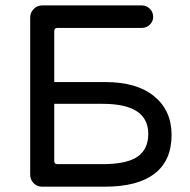

<svg xmlns="http://www.w3.org/2000/svg" viewBox="-20 -703 717 724"><path d="M93.8 -43.9V-636.7Q93.8 -655.3 106.9 -668.9Q120.1 -682.6 138.7 -682.6H514.6Q532.2 -682.6 544.9 -669.9Q557.6 -657.2 557.6 -639.6Q557.6 -622.1 544.9 -609.9Q532.2 -597.7 514.6 -597.7H196.3Q184.6 -597.7 184.6 -585.9V-393.6H377Q496.1 -393.6 561.5 -339.8Q627 -286.1 627 -194.3Q627 -97.7 563 -48.3Q499 1 375 1H138.7Q120.1 1 106.9 -12.2Q93.8 -25.4 93.8 -43.9ZM539.1 -198.2Q539.1 -311.5 367.2 -311.5H184.6V-95.7Q184.6 -84 196.3 -84H366.2Q457 -84 498 -111.8Q539.1 -139.6 539.1 -198.2Z"/></svg>

Font: jf-openhuninn-2.1
Style: Regular
Weight: 400
Designer: [Kosugi Maru]
Designed by MOTOYA      

[Varela Round]
Joe Prince (Latin component); Avraham Cornfeld (Hebrew component)
Foundry: justfont Co., Ltd.
Version: 2.1